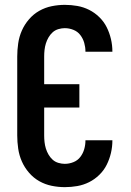

<svg xmlns="http://www.w3.org/2000/svg" viewBox="-20 -763 540 791"><path d="M247 8Q220 8 193 2.5Q166 -3 142 -16.5Q118 -30 99.5 -51.5Q81 -73 70 -98Q59 -123 55 -150.5Q51 -178 51 -205V-530Q51 -557 55 -584.5Q59 -612 70 -637Q81 -662 99.5 -683.5Q118 -705 142 -718.5Q166 -732 193 -737.5Q220 -743 247 -743Q273 -743 298.5 -738.5Q324 -734 347 -722.5Q370 -711 389 -692.5Q408 -674 419.5 -651Q431 -628 437 -602.5Q443 -577 443 -551Q443 -551 443 -551Q443 -551 443 -550H332Q332 -551 332 -551Q332 -551 332 -551Q332 -569 327 -586.5Q322 -604 311 -618.5Q300 -633 282.5 -640Q265 -647 247 -647Q234 -647 220.5 -643Q207 -639 197 -630Q187 -621 180 -609Q173 -597 169 -584Q165 -571 163.5 -557.5Q162 -544 162 -530V-416H307V-320H162V-205Q162 -191 163.5 -177.5Q165 -164 169 -151Q173 -138 180 -126Q187 -114 197 -105Q207 -96 220.5 -92Q234 -88 247 -88Q265 -88 282.5 -95Q300 -102 311 -116.5Q322 -131 327 -148.5Q332 -166 332 -184Q332 -184 332 -184Q332 -184 332 -185H443Q443 -184 443 -184Q443 -184 443 -184Q443 -158 437 -132.5Q431 -107 419.5 -84Q408 -61 389 -42.5Q370 -24 347 -12.5Q324 -1 298.5 3.5Q273 8 247 8Z"/></svg>

Font: Iosevka SS04
Style: Bold
Weight: 700
Monospace: yes
Designer: Belleve Invis
Foundry: Belleve Invis
Version: Version 19.0.0; ttfautohint (v1.8.4)